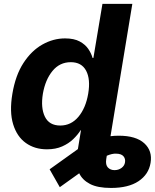

<svg xmlns="http://www.w3.org/2000/svg" viewBox="-20 -747 784 972"><path d="M539.4 -57.5Q560 -60 581.3 -60Q668.3 -60 710.4 -21.7Q752.5 16.7 742.2 77.8Q732.6 136 681.3 170.3Q630 204.5 541.9 204.5Q474.1 204.5 435.5 184.3Q397 164.1 381 130.3L282.7 200.6L231.2 110.1L374.3 7.8L389.9 -87.4H387.8Q373.6 -64.6 350.5 -42.4Q327.4 -20.2 294.6 -5.7Q261.7 8.9 217.7 8.9Q155.5 8.9 110.6 -23.3Q65.7 -55.4 46.5 -118.1Q27.3 -180.8 42.6 -272Q58.2 -365.8 98.7 -428.1Q139.2 -490.4 194.4 -521.5Q249.6 -552.6 309.3 -552.6Q355.1 -552.6 383.5 -537.1Q411.9 -521.7 427.2 -498.9Q442.5 -476.2 448.5 -453.8H452.8L498.6 -727.3H649.9ZM426.5 -272.7Q438.9 -345.9 416 -389Q393.1 -432.2 338.4 -432.2Q282.3 -432.2 245.9 -388Q209.5 -343.8 197.1 -272.7Q185.4 -201.3 207.2 -156.4Q229 -111.5 285.2 -111.5Q339.8 -111.5 377 -155.7Q414.1 -199.9 426.5 -272.7ZM520.6 41.5 517.8 58.9Q513.5 87.7 526.3 101Q539.1 114.3 560 114.3Q579.9 114.3 595.2 103.2Q610.4 92 612.9 74.6Q615.8 56.5 604.9 43.9Q594.1 31.2 567.5 30.9Q548.3 29.8 520.6 41.5Z"/></svg>

Font: Inter UI
Style: Bold Italic
Weight: 700
Italic angle: 9.39999°
Designer: Rasmus Andersson
Foundry: rsms
Version: 3.2;8d6f07862